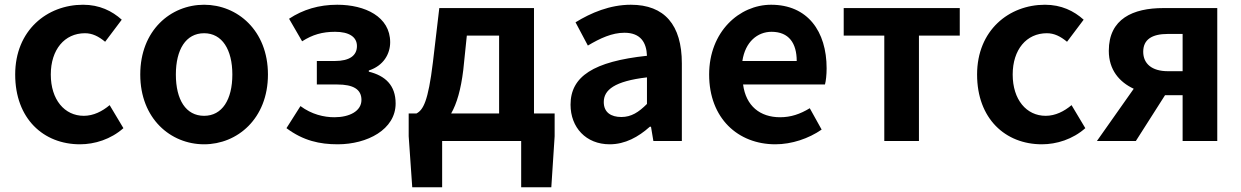

<svg xmlns="http://www.w3.org/2000/svg" viewBox="-20 -594 5228 809"><path d="M317 14C379 14 447 -7 500 -54L442 -151C411 -125 374 -106 333 -106C252 -106 194 -174 194 -280C194 -385 252 -454 338 -454C369 -454 395 -441 423 -418L493 -511C452 -548 399 -574 330 -574C178 -574 44 -466 44 -280C44 -94 163 14 317 14Z M840 14C980 14 1109 -94 1109 -280C1109 -466 980 -574 840 -574C699 -574 571 -466 571 -280C571 -94 699 14 840 14ZM840 -106C763 -106 721 -174 721 -280C721 -385 763 -454 840 -454C916 -454 959 -385 959 -280C959 -174 916 -106 840 -106Z M1403 14C1527 14 1647 -48 1647 -158C1647 -235 1603 -275 1534 -292V-297C1596 -317 1624 -367 1624 -416C1624 -524 1518 -574 1401 -574C1324 -574 1257 -554 1198 -515L1253 -420C1297 -448 1338 -460 1392 -460C1450 -460 1484 -439 1484 -400C1484 -360 1453 -337 1391 -337H1315V-238H1401C1468 -238 1503 -218 1503 -173C1503 -126 1453 -100 1389 -100C1345 -100 1293 -112 1246 -147L1187 -54C1258 -1 1327 14 1403 14Z M1843 0H2176V195H2303L2317 -20V-116H2230V-560H1831L1804 -331C1784 -166 1763 -131 1735 -116H1702V-20L1717 195H1843ZM1881 -116C1905 -158 1922 -217 1932 -299L1947 -444H2083V-116Z M2549 14C2614 14 2670 -17 2718 -60H2723L2733 0H2853V-327C2853 -489 2780 -574 2638 -574C2550 -574 2470 -540 2405 -500L2457 -402C2509 -433 2559 -456 2611 -456C2680 -456 2704 -414 2706 -359C2481 -335 2384 -272 2384 -153C2384 -57 2449 14 2549 14ZM2598 -101C2555 -101 2524 -120 2524 -164C2524 -215 2569 -252 2706 -268V-156C2671 -121 2640 -101 2598 -101Z M3247 14C3316 14 3387 -10 3442 -48L3392 -138C3351 -113 3312 -100 3267 -100C3183 -100 3123 -147 3111 -238H3456C3460 -252 3463 -279 3463 -306C3463 -462 3383 -574 3229 -574C3096 -574 2968 -461 2968 -280C2968 -95 3090 14 3247 14ZM3108 -337C3120 -418 3172 -460 3231 -460C3304 -460 3337 -412 3337 -337Z M3706 0H3852V-444H4024V-560H3535V-444H3706Z M4370 14C4432 14 4500 -7 4553 -54L4495 -151C4464 -125 4427 -106 4386 -106C4305 -106 4247 -174 4247 -280C4247 -385 4305 -454 4391 -454C4422 -454 4448 -441 4476 -418L4546 -511C4505 -548 4452 -574 4383 -574C4231 -574 4097 -466 4097 -280C4097 -94 4216 14 4370 14Z M4901 -294C4833 -294 4797 -326 4797 -376C4797 -427 4833 -451 4901 -451H4963V-294ZM4602 0H4766L4889 -193H4963V0H5109V-560H4882C4754 -560 4652 -515 4652 -380C4652 -299 4697 -248 4757 -220Z"/></svg>

Font: Noto Sans Mono CJK TC
Style: Bold
Weight: 700
Designer: Ryoko NISHIZUKA 西塚涼子 (kana, bopomofo & ideographs); Paul D. Hunt (Latin, Greek & Cyrillic); Sandoll Communications 산돌커뮤니
Foundry: Adobe
Version: Version 2.004;hotconv 1.0.118;makeotfexe 2.5.65603